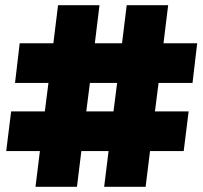

<svg xmlns="http://www.w3.org/2000/svg" viewBox="-20 -721 785 741"><path d="M723 -401 741 -554H611L629 -701H469L451 -554H346L364 -701H204L186 -554H56L38 -401H167L153 -291H23L4 -138H134L117 0H277L294 -138H399L382 0H542L559 -138H689L708 -291H578L592 -401ZM418 -291H313L327 -401H432Z"/></svg>

Font: Montserrat arm Black
Style: Regular
Weight: 900
Designer: Julieta Ulanovsky
Foundry: Julieta Ulanovsky
Version: Version 6.000;PS 006.000;hotconv 1.0.88;makeotf.lib2.5.64775